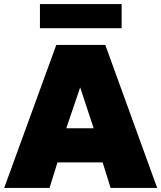

<svg xmlns="http://www.w3.org/2000/svg" viewBox="-22 -920 789 940"><path d="M-1.5 0 253.5 -700H493.5L747.5 0H519.5L480.5 -125H259.5L220.5 0ZM302.5 -292H436.5L370.5 -492ZM173.5 -782V-900H573.5V-782Z"/></svg>

Font: Geologica Cursive Black
Style: Regular
Weight: 900
Designer: Sindre Bremnes, Frode Helland
Foundry: Monokrom Skriftforlag AS
Version: Version 1.010;gftools[0.9.28]